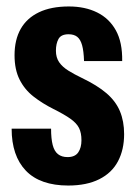

<svg xmlns="http://www.w3.org/2000/svg" viewBox="-20 -564 423 594"><path d="M191 10Q148 10 115 -1.5Q82 -13 60 -36Q38 -59 27 -91.5Q16 -124 16 -166H138Q138 -135 143 -115.5Q148 -96 159.5 -87Q171 -78 189 -78Q212 -78 222 -92.5Q232 -107 232 -130Q232 -153 224.5 -168Q217 -183 198 -196.5Q179 -210 145 -227Q111 -244 83.5 -265.5Q56 -287 40.5 -318Q25 -349 25 -393Q25 -441 44 -474.5Q63 -508 100.5 -526Q138 -544 193 -544Q243 -544 280.5 -525.5Q318 -507 338.5 -470Q359 -433 358 -375H240Q239 -406 234 -424Q229 -442 219 -450Q209 -458 192 -458Q169 -458 161 -443.5Q153 -429 153 -407Q153 -386 163 -371.5Q173 -357 191.5 -345.5Q210 -334 233 -323Q281 -300 309.5 -275.5Q338 -251 351 -220Q364 -189 364 -149Q364 -101 345 -65Q326 -29 287 -9.5Q248 10 191 10Z"/></svg>

Font: Mona Sans Condensed
Style: Bold
Weight: 700
Width: 3
Designer: Deni Anggara
Foundry: GitHub
Version: Version 2.000